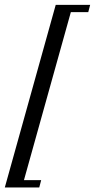

<svg xmlns="http://www.w3.org/2000/svg" viewBox="-38 -643 400 809"><path d="M341.9 -622.6 333.9 -591.9H260.5L62.9 116.1H135.5L127.4 146.8H-17.7L196.8 -622.6Z"/></svg>

Font: Playfair 5pt SemiExpanded Light 12pt
Style: Italic
Weight: 300
Italic angle: -15.6°
Version: Version 2.000;gftools[0.9.28]